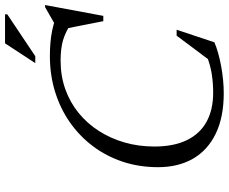

<svg xmlns="http://www.w3.org/2000/svg" viewBox="-93 -805 908 762"><g transform="rotate(-90 361.0 -424.0)"><path d="M521.5 -58 498 -40 600.5 -177H624L574 -27Q535 -10.5 478.8 -0.2Q422.5 10 372 10Q277 10 211.5 -21.8Q146 -53.5 112.2 -112Q78.5 -170.5 78.5 -251Q78.5 -325.5 100.2 -391Q122 -456.5 162 -509.5Q202 -562.5 256.8 -600.8Q311.5 -639 378 -659.5Q444.5 -680 519 -680Q545 -680 570.5 -678Q596 -676 621 -671Q646 -666 670.5 -656.5L641 -657.5L713.5 -699H722L679 -468H658L629 -615L653.5 -593Q616 -618 582.5 -627.8Q549 -637.5 501.5 -637.5Q440.5 -637.5 388 -618.8Q335.5 -600 293.5 -565.8Q251.5 -531.5 221.8 -484.8Q192 -438 176.2 -382.5Q160.5 -327 160.5 -265.5Q160.5 -188.5 185.8 -136.5Q211 -84.5 258.8 -58.2Q306.5 -32 374 -32Q412 -32 447.8 -37.5Q483.5 -43 521.5 -58ZM491.5 -738 570 -858H685V-849L519 -738Z"/></g></svg>

Font: Newsreader 16pt
Style: Italic
Weight: 400
Italic angle: -17°
Designer: Hugues Gentile
Foundry: Production Type
Version: Version 1.003